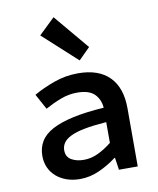

<svg xmlns="http://www.w3.org/2000/svg" viewBox="-89 -865 778 946"><g transform="rotate(-10 300.0 -392.0)"><path d="M235 12Q199 12 169 1.5Q139 -9 117 -28Q95 -47 83 -73.5Q71 -100 71 -132Q71 -173 90 -204.5Q109 -236 150 -258Q191 -280 255 -294Q319 -308 410 -314Q407 -356 380 -383Q353 -410 293 -410Q251 -410 210.5 -394.5Q170 -379 132 -358L90 -435Q135 -461 193 -482Q251 -503 314 -503Q417 -503 471 -448.5Q525 -394 525 -291V0H431L422 -61H419Q380 -31 332.5 -9.5Q285 12 235 12ZM270 -78Q307 -78 341.5 -94.5Q376 -111 410 -138V-242Q344 -237 300 -228.5Q256 -220 230 -207Q204 -194 193 -177.5Q182 -161 182 -141Q182 -108 207.5 -93Q233 -78 270 -78ZM334 -564 164 -719 244 -796 391 -621Z"/></g></svg>

Font: Source Code Pro Semibold
Style: Regular
Weight: 600
Monospace: yes
Designer: Paul D. Hunt, Teo Tuominen
Foundry: Adobe Systems Incorporated
Version: Version 2.030;PS 1.000;hotconv 16.6.51;makeotf.lib2.5.65220